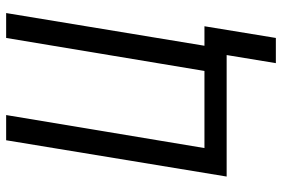

<svg xmlns="http://www.w3.org/2000/svg" viewBox="-170 -606 939 640"><g transform="rotate(-90 300.0 -285.5)"><path d="M494 164H410L437 0H32L153 -735H237L127 -74H384L494 -735H577L468 -74H533Z"/></g></svg>

Font: Iosevka Curly Extended Oblique
Style: Regular
Weight: 400
Width: 7
Italic angle: -9°
Monospace: yes
Designer: Belleve Invis
Foundry: Belleve Invis
Version: Version 11.1.0; ttfautohint (v1.8.3)